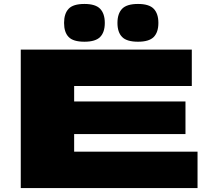

<svg xmlns="http://www.w3.org/2000/svg" viewBox="-20 -951 1064 971"><path d="M85 0V-700H950V-516H355V-438H918V-273H355V-184H979V0ZM678 -740Q621 -740 597.5 -764Q574 -788 574 -835Q574 -882 597.5 -906.5Q621 -931 678 -931Q734 -931 757.5 -906.5Q781 -882 781 -835Q781 -788 757.5 -764Q734 -740 678 -740ZM407 -740Q350 -740 327 -764Q304 -788 304 -835Q304 -882 327 -906.5Q350 -931 407 -931Q463 -931 486.5 -906.5Q510 -882 510 -835Q510 -788 486.5 -764Q463 -740 407 -740Z"/></svg>

Font: Georama Extra Expanded ExtraBold
Style: Regular
Weight: 800
Width: 8
Designer: Jean-Baptiste Levee
Foundry: Production Type
Version: Version 1.000